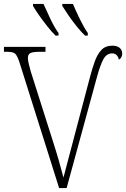

<svg xmlns="http://www.w3.org/2000/svg" viewBox="-20 -951 638 971"><path d="M78 -637Q67 -670 56.5 -679.5Q46 -689 17 -689H0V-714H210V-689H181Q146 -689 133.5 -682.5Q121 -676 121 -658Q121 -645 126.5 -624Q132 -603 136 -588L244 -248Q263 -189 276.5 -142.5Q290 -96 301 -53Q313 -99 325.5 -146.5Q338 -194 350 -239L435 -561Q446 -603 459 -639.5Q472 -676 492.5 -698Q513 -720 549 -720Q572 -720 585 -709Q598 -698 598 -680Q598 -659 581 -649Q579 -662 570.5 -671.5Q562 -681 548 -681Q518 -681 502 -650Q486 -619 471 -564L317 0H279ZM410 -771Q391 -789 368 -817.5Q345 -846 325.5 -874.5Q306 -903 295 -921V-931H349Q363 -897 384 -854Q405 -811 424 -784V-771ZM261 -771Q242 -789 219.5 -817.5Q197 -846 177 -874.5Q157 -903 147 -921V-931H200Q215 -897 235.5 -854Q256 -811 276 -784V-771Z"/></svg>

Font: Noto Serif SemiCondensed ExtraLight
Style: Regular
Weight: 200
Width: 4
Designer: Monotype Design Team
Foundry: Monotype Imaging Inc.
Version: Version 2.014